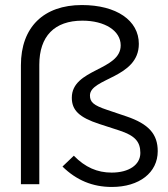

<svg xmlns="http://www.w3.org/2000/svg" viewBox="-20 -731 668 762"><path d="M424 11C533 11 606 -46 606 -131C606 -199 570 -239 482 -269L405 -295C351 -313 337 -326 337 -352C337 -422 531 -420 531 -557C531 -650 442 -711 305 -711C153 -711 63 -623 63 -472V0H136V-474C136 -587 196 -649 307 -649C396 -649 459 -609 459 -551C459 -450 265 -459 265 -343C265 -294 294 -265 374 -239L454 -213C515 -193 537 -169 537 -124C537 -77 492 -46 423 -46C366 -46 318 -67 273 -113L228 -70C283 -16 347 11 424 11Z"/></svg>

Font: Red Hat Display
Style: Regular
Weight: 400
Designer: Pentagram, MCKL
Foundry: Pentagram, MCKL
Version: Version 1.023